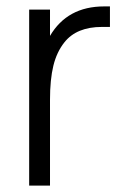

<svg xmlns="http://www.w3.org/2000/svg" viewBox="-20 -579 385 599"><path d="M323 -559V-495H298Q219 -495 181 -447Q157 -417 146.5 -374Q136 -331 136 -268V0H71V-549H136V-467Q190 -559 305 -559Z"/></svg>

Font: Open Sauce One Light
Style: Regular
Weight: 300
Designer: Alfredo Marco Pradil
Foundry: Creative Sauce Fz LLC
Version: Version 1.477